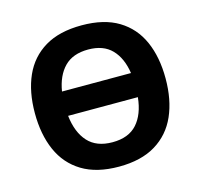

<svg xmlns="http://www.w3.org/2000/svg" viewBox="-106 -840 1008 965"><g transform="rotate(-15 398.0 -357.5)"><path d="M738 -358Q738 -247 701.5 -164.5Q665 -82 589.5 -36Q514 10 398 10Q282 10 206.5 -36Q131 -82 94.5 -165Q58 -248 58 -359Q58 -470 94.5 -552Q131 -634 206.5 -679.5Q282 -725 399 -725Q515 -725 590 -679.5Q665 -634 701.5 -551.5Q738 -469 738 -358ZM399 -599Q319 -599 275 -554Q231 -509 218 -429H577Q565 -509 521.5 -554Q478 -599 399 -599ZM398 -117Q482 -117 526 -166Q570 -215 579 -303H216Q226 -215 270.5 -166Q315 -117 398 -117Z"/></g></svg>

Font: Noto Sans
Style: Bold
Weight: 700
Designer: Monotype Design Team
Foundry: Monotype Imaging Inc.
Version: Version 2.000;GOOG;noto-source:20170915:90ef993387c0; ttfaut